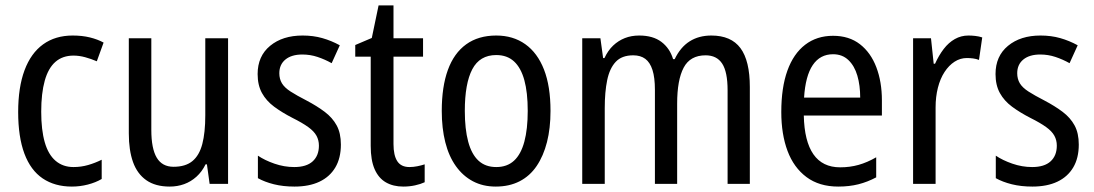

<svg xmlns="http://www.w3.org/2000/svg" viewBox="-20 -678 4034 708"><path d="M245 10Q182 10 137.5 -20Q93 -50 70 -111.5Q47 -173 47 -265Q47 -356 70.5 -419Q94 -482 139 -514.5Q184 -547 248 -547Q283 -547 311.5 -540Q340 -533 362 -521L337 -452Q316 -461 294 -467Q272 -473 251 -473Q211 -473 184.5 -450Q158 -427 145 -380.5Q132 -334 132 -266Q132 -199 145 -153.5Q158 -108 185 -85Q212 -62 251 -62Q279 -62 305 -69.5Q331 -77 355 -89V-18Q333 -5 304 2.5Q275 10 245 10Z M821 -537V0H753L743 -72H738Q725 -45 704.5 -26.5Q684 -8 659 1Q634 10 606 10Q553 10 519.5 -13.5Q486 -37 470.5 -80.5Q455 -124 455 -186V-537H538V-199Q538 -130 558 -96.5Q578 -63 620 -63Q664 -63 689.5 -84Q715 -105 726 -147Q737 -189 737 -253V-537Z M1237 -145Q1237 -95 1216.5 -60.5Q1196 -26 1158 -8Q1120 10 1066 10Q1024 10 990 1.5Q956 -7 931 -21V-104Q956 -87 992 -74.5Q1028 -62 1065 -62Q1110 -62 1133 -83Q1156 -104 1156 -141Q1156 -161 1147 -177.5Q1138 -194 1116.5 -209.5Q1095 -225 1059 -243Q1020 -263 991 -284.5Q962 -306 946 -335Q930 -364 930 -405Q930 -471 976 -509Q1022 -547 1096 -547Q1135 -547 1168.5 -537.5Q1202 -528 1233 -511L1203 -445Q1178 -459 1151 -468Q1124 -477 1095 -477Q1055 -477 1032.5 -458.5Q1010 -440 1010 -408Q1010 -387 1019.5 -371Q1029 -355 1051.5 -340.5Q1074 -326 1111 -307Q1149 -287 1177.5 -265.5Q1206 -244 1221.5 -215.5Q1237 -187 1237 -145Z M1490 -62Q1504 -62 1519 -65Q1534 -68 1546 -72V-6Q1531 1 1510.5 5.5Q1490 10 1467 10Q1430 10 1403 -5.5Q1376 -21 1361.5 -54Q1347 -87 1347 -140V-469H1290V-512L1351 -538L1376 -658H1431V-537H1540V-469H1431V-147Q1431 -105 1445 -83.5Q1459 -62 1490 -62Z M2010 -269Q2010 -205 1997 -154Q1984 -103 1959 -66Q1934 -29 1896 -9.5Q1858 10 1808 10Q1761 10 1724 -9.5Q1687 -29 1661 -65.5Q1635 -102 1622 -153.5Q1609 -205 1609 -269Q1609 -358 1631.5 -420Q1654 -482 1699 -514.5Q1744 -547 1810 -547Q1872 -547 1917 -515Q1962 -483 1986 -421.5Q2010 -360 2010 -269ZM1694 -269Q1694 -202 1706.5 -155.5Q1719 -109 1744.5 -85.5Q1770 -62 1810 -62Q1850 -62 1875.5 -85.5Q1901 -109 1913.5 -155.5Q1926 -202 1926 -269Q1926 -337 1913.5 -382.5Q1901 -428 1875.5 -451.5Q1850 -475 1810 -475Q1749 -475 1721.5 -422.5Q1694 -370 1694 -269Z M2603 -547Q2676 -547 2710.5 -500.5Q2745 -454 2745 -357V0H2663V-345Q2663 -413 2643 -443.5Q2623 -474 2582 -474Q2525 -474 2501 -428.5Q2477 -383 2477 -296V0H2395V-347Q2395 -392 2386 -420Q2377 -448 2359.5 -461Q2342 -474 2315 -474Q2273 -474 2250.5 -450Q2228 -426 2219 -382.5Q2210 -339 2210 -280V0H2127V-537H2194L2204 -464H2209Q2222 -492 2241 -510Q2260 -528 2284 -537.5Q2308 -547 2337 -547Q2388 -547 2419 -523.5Q2450 -500 2462 -460H2468Q2489 -504 2523 -525.5Q2557 -547 2603 -547Z M3052 -546Q3111 -546 3151 -515Q3191 -484 3211.5 -430Q3232 -376 3232 -308V-252H2944Q2946 -157 2979.5 -109Q3013 -61 3078 -61Q3114 -61 3146 -70Q3178 -79 3211 -98V-24Q3179 -7 3145.5 1.5Q3112 10 3071 10Q3001 10 2954 -25Q2907 -60 2884 -121.5Q2861 -183 2861 -265Q2861 -355 2883.5 -417.5Q2906 -480 2949 -513Q2992 -546 3052 -546ZM3052 -478Q3004 -478 2977 -438Q2950 -398 2945 -318H3152Q3152 -363 3141.5 -399Q3131 -435 3108.5 -456.5Q3086 -478 3052 -478Z M3551 -547Q3563 -547 3576.5 -545.5Q3590 -544 3602 -540L3590 -457Q3580 -461 3568.5 -462.5Q3557 -464 3545 -464Q3521 -464 3500 -450.5Q3479 -437 3463 -412.5Q3447 -388 3438.5 -354.5Q3430 -321 3430 -282V0H3347V-537H3413L3423 -443H3428Q3442 -474 3460 -497.5Q3478 -521 3501 -534Q3524 -547 3551 -547Z M3958 -145Q3958 -95 3937.5 -60.5Q3917 -26 3879 -8Q3841 10 3787 10Q3745 10 3711 1.5Q3677 -7 3652 -21V-104Q3677 -87 3713 -74.5Q3749 -62 3786 -62Q3831 -62 3854 -83Q3877 -104 3877 -141Q3877 -161 3868 -177.5Q3859 -194 3837.5 -209.5Q3816 -225 3780 -243Q3741 -263 3712 -284.5Q3683 -306 3667 -335Q3651 -364 3651 -405Q3651 -471 3697 -509Q3743 -547 3817 -547Q3856 -547 3889.5 -537.5Q3923 -528 3954 -511L3924 -445Q3899 -459 3872 -468Q3845 -477 3816 -477Q3776 -477 3753.5 -458.5Q3731 -440 3731 -408Q3731 -387 3740.5 -371Q3750 -355 3772.5 -340.5Q3795 -326 3832 -307Q3870 -287 3898.5 -265.5Q3927 -244 3942.5 -215.5Q3958 -187 3958 -145Z"/></svg>

Font: Noto Sans Condensed
Style: Regular
Weight: 400
Width: 3
Version: Version 2.013